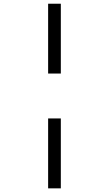

<svg xmlns="http://www.w3.org/2000/svg" viewBox="-20 -780 591 1042"><path d="M241.2 -759.8H310.1V-380.9H241.2ZM241.2 -137.2H310.1V242.2H241.2Z"/></svg>

Font: CAA NEO Sans
Style: Regular
Weight: 400
Version: Version 1.10